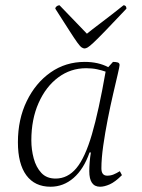

<svg xmlns="http://www.w3.org/2000/svg" viewBox="-20 -697 539 729"><path d="M172 12Q112 12 80 -31.5Q48 -75 48 -157Q48 -244 81.5 -313Q115 -382 172 -422Q229 -462 302 -462Q353 -462 391 -442L409 -462Q419 -462 426.5 -460Q434 -458 434 -450Q434 -445 427 -415Q420 -385 409.5 -340Q399 -295 389 -244Q379 -193 372 -144Q365 -95 365 -58Q365 -30 387 -30Q400 -30 411 -34.5Q422 -39 435 -47L443 -32Q417 -6 396.5 3Q376 12 360 12Q319 12 319 -47Q319 -63 320.5 -81.5Q322 -100 325 -118H320Q298 -55 259.5 -21.5Q221 12 172 12ZM99 -164Q99 -129 108 -95.5Q117 -62 137 -40.5Q157 -19 191 -19Q237 -19 270 -58.5Q303 -98 329 -187Q355 -276 381 -425Q367 -430 348.5 -434Q330 -438 307 -438Q248 -438 201 -403Q154 -368 126.5 -306Q99 -244 99 -164ZM301 -513Q296 -513 290 -517Q284 -521 273.5 -535.5Q263 -550 243.5 -580.5Q224 -611 190 -664Q190 -669 195 -673Q200 -677 206 -677Q245 -636 273 -607.5Q301 -579 310 -569Q327 -583 365.5 -612Q404 -641 449 -677Q460 -677 460 -664Q410 -611 380.5 -580.5Q351 -550 335.5 -535.5Q320 -521 313 -517Q306 -513 301 -513Z"/></svg>

Font: Petrona ExtraLight
Style: Italic
Weight: 200
Italic angle: -9°
Designer: Ringo R. Seeber
Foundry: Ringo R. Seeber
Version: Version 2.001; ttfautohint (v1.8.3)